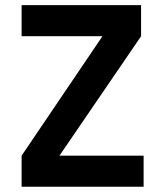

<svg xmlns="http://www.w3.org/2000/svg" viewBox="-20 -713 626 733"><path d="M62.5 0V-118.7L371.1 -574.7H62.5V-693.4H518.6V-574.7L207 -118.7H528.3V0Z"/></svg>

Font: Cascadia Mono
Style: Bold
Weight: 700
Monospace: yes
Designer: Aaron Bell
Foundry: Saja Typeworks
Version: Version 2404.023; ttfautohint (v1.8.4)